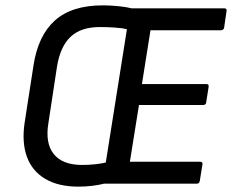

<svg xmlns="http://www.w3.org/2000/svg" viewBox="-20 -686 866 717"><path d="M273 11Q198 11 149 -18Q100 -47 80.5 -100.5Q61 -154 72 -228L105 -441Q122 -553 185 -609.5Q248 -666 364 -666Q392 -666 422 -663Q452 -660 471 -655H817Q828 -655 826 -645L817 -583Q815 -573 805 -573H542L510 -372H751Q761 -372 759 -361L750 -304Q749 -294 739 -294H499L465 -82H727Q738 -82 736 -72L726 -10Q724 0 715 0H368Q349 5 323.5 8Q298 11 273 11ZM287 -70Q311 -70 334.5 -72.5Q358 -75 375 -79L454 -577Q438 -581 409.5 -583Q381 -585 353 -585Q282 -585 243.5 -548.5Q205 -512 193 -438L161 -228Q148 -152 180.5 -111Q213 -70 287 -70Z"/></svg>

Font: Sofia Sans Semi Condensed Medium
Style: Italic
Weight: 500
Italic angle: -9°
Version: Version 4.100